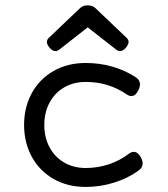

<svg xmlns="http://www.w3.org/2000/svg" viewBox="-20 -702 640 732"><path d="M342.8 -671.9 462.4 -558.1Q470.2 -550.8 470.2 -542Q470.2 -531.7 459 -519Q448.7 -507.3 437.5 -507.3Q429.7 -507.3 422.4 -513.2L314.5 -597.7L206.5 -513.2Q199.2 -507.3 191.4 -507.3Q180.2 -507.3 169.9 -519Q158.7 -531.7 158.7 -542Q158.7 -550.8 166.5 -558.1L286.1 -671.9Q296.9 -681.6 314.5 -681.6Q332 -681.6 342.8 -671.9ZM496.6 -408.2Q513.7 -397.5 513.7 -380.4Q513.7 -369.1 506.3 -356Q496.6 -335.9 481 -335.9Q471.7 -335.9 462.9 -342.3Q394 -389.6 307.1 -389.6Q260.3 -389.6 224.4 -368.7Q188.5 -347.7 168.7 -310.3Q148.9 -272.9 148.9 -225.6Q148.9 -178.2 168.7 -140.9Q188.5 -103.5 224.4 -82.5Q260.3 -61.5 307.1 -61.5Q352.1 -61.5 394.3 -75.4Q436.5 -89.4 471.2 -115.7Q481 -123 489.7 -123Q504.9 -123 515.6 -104.5Q523.9 -90.3 523.9 -79.1Q523.9 -63 508.3 -51.8Q468.3 -22.5 415.3 -5.9Q362.3 10.7 307.1 10.7Q237.3 10.7 183.8 -20Q130.4 -50.8 101.1 -104.5Q71.8 -158.2 71.8 -225.6Q71.8 -293 101.1 -346.7Q130.4 -400.4 183.8 -431.2Q237.3 -461.9 307.1 -461.9Q359.4 -461.9 407.5 -448.2Q455.6 -434.6 496.6 -408.2Z"/></svg>

Font: Courier Prime Code
Style: Regular
Weight: 400
Designer: Alan Dague-Greene
Foundry: Quote-Unquote Apps
Version: Version 3.0318